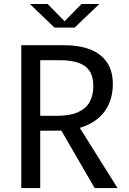

<svg xmlns="http://www.w3.org/2000/svg" viewBox="-20 -961 660 981"><path d="M580.7 0H463.8L278.8 -318.7L367.2 -340.2ZM88.7 0V-730H185.5V0ZM456.8 -522Q456.8 -569.5 437.5 -598.4Q418.2 -627.3 380.1 -640.4Q342 -653.5 283.5 -653.5H150.3V-730H308.7Q384 -730 439.4 -708.9Q494.8 -687.8 525.7 -643.7Q556.5 -599.5 556.5 -531.7Q556.5 -459.3 523.8 -405.7Q491.2 -352 427.8 -322.7Q364.3 -293.3 274.7 -293.3H148.7V-369.2H271.5Q337.7 -369.2 378.8 -387.9Q420 -406.7 438.4 -440.5Q456.8 -474.3 456.8 -522ZM258.5 -820H361.5L487.5 -940.7H396.5L310 -852.3L223.5 -940.7H132.5Z"/></svg>

Font: Monaspace Neon Var
Style: Regular
Weight: 400
Designer: Riley Cran and the Lettermatic Team
Version: Version 1.000 (Monaspace Neon Var)